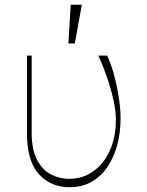

<svg xmlns="http://www.w3.org/2000/svg" viewBox="-20 -780 622 810"><path d="M93.8 -545.5H113.6V-218.8Q114 -147.7 136.7 -105.1Q159.4 -62.5 195.5 -43.9Q231.5 -25.2 271.3 -25.6Q327.8 -25.2 372.5 -56.6Q417.3 -88.1 443.2 -144.7Q469.1 -201.3 468.8 -277Q468.8 -314.6 457.9 -361.7Q447.1 -408.7 430.4 -456.9Q413.7 -505 394.9 -545.5H431.8Q446.7 -515.6 459.7 -469.1Q472.7 -422.6 480.8 -371.4Q489 -320.3 488.6 -277Q488.6 -225.5 476.2 -174.7Q463.8 -123.9 437.5 -82.2Q411.2 -40.5 370.2 -15.3Q329.2 9.9 272.7 9.9Q195 9.9 144.2 -45.3Q93.4 -100.5 93.8 -220.2ZM268.5 -596.6 278.4 -759.9H325.3L295.5 -596.6Z"/></svg>

Font: Inter Thin BETA
Style: Regular
Weight: 100
Designer: Rasmus Andersson
Foundry: rsms
Version: Version 3.011;git-f93a4a705